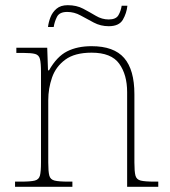

<svg xmlns="http://www.w3.org/2000/svg" viewBox="-20 -720 657 740"><path d="M38 0V-20H61Q98 -20 114 -24Q130 -28 134 -43.5Q138 -59 138 -94V-442Q138 -477 134 -492.5Q130 -508 115.5 -512Q101 -516 71 -516H43V-536H162L165 -449H169Q199 -502 238.5 -522Q278 -542 333 -542Q419 -542 458.5 -496.5Q498 -451 498 -357V-94Q498 -59 502 -43.5Q506 -28 522.5 -24Q539 -20 575 -20H590V0H470V-365Q470 -432 439.5 -474.5Q409 -517 333 -517Q268 -517 231.5 -490Q195 -463 180.5 -421Q166 -379 166 -334V-94Q166 -59 170 -43.5Q174 -28 190.5 -24Q207 -20 243 -20H259V0ZM399 -619Q368 -619 341.5 -633Q315 -647 290.5 -660.5Q266 -674 239 -674Q209 -674 199.5 -655Q190 -636 187 -616H165Q167 -634 174.5 -653.5Q182 -673 198 -686.5Q214 -700 241 -700Q275 -700 300.5 -686.5Q326 -673 349.5 -659Q373 -645 399 -645Q427 -645 436.5 -661.5Q446 -678 449 -698H471Q468 -669 453.5 -644Q439 -619 399 -619Z"/></svg>

Font: Noto Serif Devanagari Thin
Style: Regular
Weight: 100
Designer: Universal Thirst, Indian Type Foundry and the Monotype Design Team
Foundry: Monotype Imaging Inc.
Version: Version 2.004; ttfautohint (v1.8.4.7-5d5b)